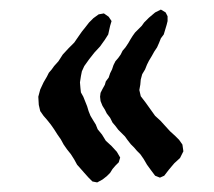

<svg xmlns="http://www.w3.org/2000/svg" viewBox="-20 -447 446 401"><path d="M304 -421 316 -427 326 -421 330 -413V-403L328 -395L322 -375L316 -367L312 -357L308 -348L302 -339L297 -330L291 -320L287 -312L283 -302L277 -292L274 -281L273 -270L271 -259L274 -246L284 -233L304 -205L315 -195L335 -173L346 -163L354 -155L361 -145L363 -131L356 -117L344 -106L333 -93L323 -80L314 -76L304 -80L295 -92L287 -103L280 -115L273 -125L266 -132L260 -139L253 -146L246 -155L241 -162L227 -176L221 -184L215 -191L210 -201L203 -210L199 -218L194 -226L190 -236L189 -245L190 -253L194 -261L199 -270L201 -277L207 -285L210 -294L214 -302L217 -311L221 -319L227 -326L232 -333L236 -341L242 -348L248 -357L252 -364L257 -372L262 -379L276 -393L281 -400L291 -410ZM186 -417 197 -419 207 -412 213 -403 210 -393 206 -375 199 -364 189 -350 177 -337 166 -323 156 -309 151 -298 149 -288 147 -275 148 -263 149 -254 154 -245 162 -225 165 -215 169 -205 175 -195 180 -187 184 -177 193 -166 201 -153 213 -142 224 -130 231 -118 228 -108 221 -101 215 -94 210 -86 203 -79 194 -72 183 -66 173 -68 165 -76 156 -86 149 -94 141 -103 135 -114 128 -125 120 -135 113 -145 107 -156 100 -166 93 -177 86 -187 78 -197 71 -205 64 -215 61 -228 60 -245 64 -260 71 -275 78 -287 82 -295 88 -302 93 -309 102 -319 111 -333 123 -346 135 -358 144 -371 151 -381 159 -391 166 -400 175 -409Z"/></svg>

Font: Tagesschrift
Style: Regular
Weight: 400
Designer: Yanone
Version: Version 2.000; ttfautohint (v1.8.4.7-5d5b)